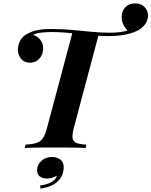

<svg xmlns="http://www.w3.org/2000/svg" viewBox="-20 -878 898 1139"><path d="M781 -858Q817 -858 837.5 -836.5Q858 -815 858 -788Q858 -756 839.5 -732Q821 -708 789 -693Q759 -679 717 -671.5Q675 -664 622 -664Q585 -664 542.5 -667.5Q500 -671 455.5 -676Q411 -681 368.5 -684.5Q326 -688 289 -688Q255 -688 224 -684.5Q193 -681 176 -671Q202 -664 219 -642Q236 -620 236 -590Q236 -556 214.5 -531Q193 -506 158 -506Q123 -506 104.5 -529.5Q86 -553 86 -585Q86 -609 99.5 -636.5Q113 -664 151 -682Q175 -694 201 -699Q227 -704 250 -705Q273 -706 285 -706Q347 -706 406 -700.5Q465 -695 521.5 -689.5Q578 -684 631 -684Q670 -684 696.5 -688Q723 -692 745 -700L743 -692Q728 -704 715 -726Q702 -748 702 -776Q702 -812 723.5 -835Q745 -858 781 -858ZM411 -689Q411 -689 426.5 -687.5Q442 -686 465 -684Q488 -682 511 -680Q534 -678 550 -676.5Q566 -675 566 -675L417 -116Q408 -80 410.5 -59.5Q413 -39 432.5 -30.5Q452 -22 492 -20L488 0Q457 -2 407 -2.5Q357 -3 303 -3Q251 -3 203.5 -2.5Q156 -2 127 0L131 -20Q173 -22 197.5 -30.5Q222 -39 235.5 -59.5Q249 -80 258 -116ZM290 53Q316 53 337 68Q358 83 358 114Q358 164 323 197.5Q288 231 220 241L218 222Q255 218 283.5 203Q312 188 317 164Q307 171 292 176Q277 181 260 181Q232 181 216 168.5Q200 156 200 132Q200 99 226 76Q252 53 290 53Z"/></svg>

Font: Playfair Display
Style: Bold Italic
Weight: 700
Italic angle: -14°
Designer: Claus Eggers Sørensen
Foundry: Claus Eggers Sørensen
Version: Version 1.203